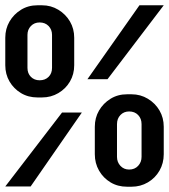

<svg xmlns="http://www.w3.org/2000/svg" viewBox="-20 -706 640 727"><path d="M311 -406 508 -686H600L387 -406ZM122 -337Q87 -337 59.5 -353.5Q32 -370 16 -397.5Q0 -425 0 -459V-563Q0 -597 16 -624.5Q32 -652 59.5 -669Q87 -686 122 -686H139Q173 -686 201 -669Q229 -652 245 -624.5Q261 -597 261 -563V-459Q261 -425 245 -397.5Q229 -370 201 -353.5Q173 -337 139 -337ZM130 -402Q151 -402 164 -415Q177 -428 177 -449V-574Q177 -594 164 -607.5Q151 -621 130 -621Q110 -621 97 -607.5Q84 -594 84 -574V-449Q84 -428 97 -415Q110 -402 130 -402ZM461 1Q426 1 398.5 -15.5Q371 -32 355 -60Q339 -88 339 -122V-226Q339 -260 355 -287.5Q371 -315 398.5 -332Q426 -349 461 -349H478Q512 -349 540 -332Q568 -315 584 -287.5Q600 -260 600 -226V-122Q600 -88 584 -60Q568 -32 540 -15.5Q512 1 478 1ZM469 -64Q490 -64 503 -78Q516 -92 516 -112V-236Q516 -257 503 -270.5Q490 -284 469 -284Q449 -284 436 -270.5Q423 -257 423 -236V-112Q423 -92 436 -78Q449 -64 469 -64ZM0 0 215 -280H290L96 0Z"/></svg>

Font: Chivo Mono
Style: Bold
Weight: 700
Monospace: yes
Designer: Hector Gatti
Foundry: Omnibus-Type
Version: Version 1.008; ttfautohint (v1.8.4.7-5d5b)